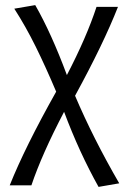

<svg xmlns="http://www.w3.org/2000/svg" viewBox="-20 -443 509 752"><path d="M366 289Q290 153 231 -5Q144 161 103 283H18Q78 133 200 -84Q159 -181 120 -260Q81 -339 36 -409L118 -423Q181 -313 242 -149Q319 -297 358 -416H442Q385 -271 274 -68Q345 99 447 275Z"/></svg>

Font: Ysabeau Medium
Style: Regular
Weight: 500
Designer: Christian Thalmann (Catharsis Fonts)
Version: Version 0.003